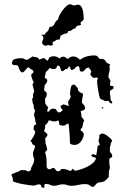

<svg xmlns="http://www.w3.org/2000/svg" viewBox="-20 -880 577 898"><path d="M421 -621Q438 -621 443 -606Q448 -604 454.5 -604.5Q461 -605 466 -602Q471 -599 472.5 -596.5Q474 -594 475.5 -591Q477 -588 480.5 -585.5Q484 -583 494 -580V-578L492 -569Q495 -556 491 -544Q487 -532 487 -519Q490 -514 493 -509.5Q496 -505 497 -500Q495 -496 495 -492Q495 -488 494 -483Q496 -479 500.5 -478Q505 -477 510 -477L511 -466Q507 -463 500.5 -459.5Q494 -456 494 -450Q494 -442 495.5 -434Q497 -426 497 -418Q497 -413 500 -409Q503 -405 506 -401L500 -395Q496 -398 492.5 -401Q489 -404 487 -409L475 -407L468 -409Q464 -412 459.5 -413.5Q455 -415 450 -417Q447 -420 444.5 -431Q442 -442 439.5 -455.5Q437 -469 435.5 -481.5Q434 -494 434 -499Q434 -505 438 -515Q434 -518 429.5 -517Q425 -516 420 -516L414 -517L402 -531L407 -546Q406 -551 402 -555Q398 -559 396 -564Q388 -564 384 -561Q380 -558 377.5 -554.5Q375 -551 372 -548Q369 -545 365 -545Q355 -545 353.5 -549.5Q352 -554 352 -562L347 -571Q338 -571 331.5 -562Q325 -553 314 -553Q309 -556 309 -561.5Q309 -567 304 -570L295 -558Q286 -558 282.5 -553.5Q279 -549 272 -547L266 -549Q264 -554 261.5 -563.5Q259 -573 252 -573Q247 -573 246.5 -570.5Q246 -568 245 -565Q244 -562 240.5 -559.5Q237 -557 227 -557Q225 -557 219.5 -559Q214 -561 212 -562Q204 -551 200.5 -548.5Q197 -546 195.5 -544Q194 -542 193 -537Q192 -532 189 -516Q193 -514 197 -511.5Q201 -509 201 -504Q201 -496 196.5 -491Q192 -486 188 -480Q189 -471 186 -460Q188 -455 192.5 -452Q197 -449 199 -444L197 -428L191 -419V-399Q193 -393 197 -388Q201 -383 205 -378L201 -362L203 -356Q208 -358 210 -360.5Q212 -363 214 -365.5Q216 -368 219.5 -370Q223 -372 230 -372Q234 -372 240 -370Q243 -365 246 -361Q249 -357 254 -354Q260 -354 265 -357.5Q270 -361 274 -366L267 -372Q266 -374 264.5 -378.5Q263 -383 264 -385L277 -392L302 -384L298 -401Q300 -409 304.5 -414.5Q309 -420 311 -428Q307 -438 307 -445Q309 -448 309 -452.5Q309 -457 309 -461Q313 -471 313 -478L323 -485L330 -483L341 -471Q344 -469 344 -467Q344 -465 344 -463Q344 -457 347 -455Q351 -450 356.5 -447Q362 -444 368 -442Q368 -431 365.5 -421Q363 -411 363 -400Q368 -395 373 -388.5Q378 -382 378 -374Q378 -368 370 -364.5Q362 -361 357 -360Q361 -349 361 -334L374 -317Q369 -309 368 -300Q367 -291 364 -283Q357 -279 357 -270Q368 -264 372 -254Q372 -237 359.5 -219.5Q347 -202 328 -202Q323 -202 315 -204.5Q307 -207 307 -213Q307 -235 305 -257.5Q303 -280 301 -302Q294 -302 288.5 -297Q283 -292 274 -292Q271 -292 266.5 -293.5Q262 -295 258 -296Q257 -301 256.5 -307Q256 -313 252 -317Q244 -312 234 -312Q227 -312 221 -314.5Q215 -317 208 -317Q203 -303 191 -294V-281L186 -268Q189 -263 195.5 -258.5Q202 -254 202 -248Q200 -243 197 -239.5Q194 -236 191 -232Q192 -226 192.5 -220.5Q193 -215 193 -209Q196 -202 197.5 -195Q199 -188 201 -180L191 -168Q194 -158 195.5 -150.5Q197 -143 197.5 -136Q198 -129 198 -121.5Q198 -114 198 -104Q198 -88 214 -88L227 -95Q235 -95 239.5 -87Q244 -79 252 -79Q259 -79 262.5 -84.5Q266 -90 273 -90Q283 -90 292.5 -86.5Q302 -83 311 -80L320 -91L331 -81Q342 -83 358 -88Q374 -93 389 -100.5Q404 -108 415.5 -118.5Q427 -129 429 -141L419 -145Q414 -145 411 -148Q408 -151 406 -155L416 -159L430 -154Q432 -165 434 -175Q436 -185 436 -196L447 -204L441 -218Q441 -226 443.5 -232.5Q446 -239 444 -248L456 -256Q467 -256 483 -244Q499 -232 504 -223Q504 -218 500.5 -213.5Q497 -209 498 -204Q494 -196 494 -187Q494 -178 494 -170Q497 -166 501 -161.5Q505 -157 505 -152Q505 -146 501 -143.5Q497 -141 492 -139Q490 -128 491.5 -117Q493 -106 494 -95Q489 -80 489 -74.5Q489 -69 489 -54V-52Q483 -46 477 -39.5Q471 -33 463 -30Q456 -28 448.5 -27.5Q441 -27 434 -23Q429 -20 424.5 -13Q420 -6 414 -6Q408 -6 400.5 -12.5Q393 -19 377 -19Q361 -19 345.5 -15Q330 -11 314 -11Q303 -11 294 -14.5Q285 -18 274 -18Q263 -18 253 -14.5Q243 -11 232 -11Q222 -11 214 -15.5Q206 -20 196 -20Q188 -20 187.5 -14.5Q187 -9 188 -3L182 -2Q176 -2 174 -6Q172 -10 171 -15L163 -18Q156 -18 150 -15Q144 -12 137 -12Q132 -12 116 -14Q100 -16 83 -19.5Q66 -23 53 -27Q40 -31 40 -35V-46L33 -63Q38 -68 54 -73Q70 -78 79 -85Q84 -84 89 -84Q94 -84 99 -84L111 -78Q116 -78 119.5 -81Q123 -84 125 -88Q125 -95 127.5 -99Q130 -103 132.5 -108Q135 -113 137.5 -119.5Q140 -126 140 -137Q134 -149 134 -162Q134 -170 139 -179.5Q144 -189 144 -198L131 -206L129 -215L122 -219Q129 -230 136 -240.5Q143 -251 145 -264L137 -275L139 -293L150 -299Q145 -309 144.5 -319.5Q144 -330 139 -340Q140 -346 141 -352Q142 -358 145 -363Q135 -373 138 -388Q133 -394 132.5 -401.5Q132 -409 130 -417L135 -424L134 -437L140 -453L132 -484L138 -496Q135 -499 130.5 -511Q126 -523 126 -528Q126 -534 131.5 -537Q137 -540 137 -546L131 -554Q126 -554 122 -558.5Q118 -563 113 -565Q106 -562 98 -551.5Q90 -541 83 -541L75 -547Q71 -553 69 -560Q67 -567 64 -573Q57 -576 49 -575.5Q41 -575 36 -581V-583Q36 -601 51.5 -604.5Q67 -608 80 -608Q88 -608 94 -604Q100 -600 108 -600L132 -616Q143 -613 150 -612.5Q157 -612 164 -601Q169 -603 174 -605.5Q179 -608 184 -608Q190 -608 193.5 -602.5Q197 -597 204 -597L211 -612Q221 -617 231 -617Q247 -617 258 -606Q265 -615 277 -615Q284 -615 288 -610Q292 -605 299 -605Q308 -616 323 -616Q332 -616 340 -611.5Q348 -607 354 -600Q368 -611 385.5 -616Q403 -621 421 -621ZM456 -372 457 -380 465 -375ZM372 -790Q369 -785 364.5 -781.5Q360 -778 356 -774L359 -764Q348 -760 342.5 -759.5Q337 -759 332 -747Q323 -747 318 -741Q313 -735 300 -735L294 -724Q285 -724 278 -720.5Q271 -717 263 -713Q263 -708 261.5 -704Q260 -700 258 -695L244 -694Q235 -685 226 -684L227 -670L216 -666Q210 -669 207 -669Q204 -669 202 -668.5Q200 -668 197.5 -667Q195 -666 190 -666Q186 -668 181.5 -671.5Q177 -675 177 -680Q177 -686 180 -691Q183 -696 183 -702Q183 -708 179.5 -711.5Q176 -715 171 -718L179 -717L188 -718Q194 -728 205 -736Q207 -741 209 -745.5Q211 -750 212 -755L218 -754Q231 -758 236 -770.5Q241 -783 252 -789Q252 -796 258 -808Q264 -820 272.5 -831.5Q281 -843 290.5 -851.5Q300 -860 307 -860Q312 -860 317 -857.5Q322 -855 327 -854Q337 -858 344 -858Q354 -858 359.5 -850Q365 -842 367.5 -831Q370 -820 370.5 -808.5Q371 -797 372 -790Z"/></svg>

Font: ErikasBuero
Style: Regular
Weight: 400
Designer: Peter Wiegel
Foundry: Peter Wiegel
Version: Version 1.006